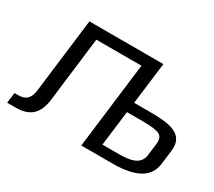

<svg xmlns="http://www.w3.org/2000/svg" viewBox="-123 -883 1245 1117"><g transform="rotate(30 500.0 -324.5)"><path d="M48 -70H25L16 0H73C170 0 217 -46 229 -144L282 -577H585L514 0H726C879 0 961 -47 972 -141L984 -237C999 -362 880 -369 753 -369H656L691 -649H194L133 -153C126 -95 103 -70 48 -70ZM727 -66H618L647 -301H758C810 -301 846 -296 865 -287C884 -277 892 -257 888 -226L878 -145C869 -75 797 -66 727 -66Z"/></g></svg>

Font: Gamestation Text
Style: Italic
Weight: 400
Designer: Jonas Hecksher
Foundry: Jonas Hecksher, Playtypeª, e-types AS
Version: Version 1.003